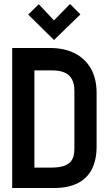

<svg xmlns="http://www.w3.org/2000/svg" viewBox="-20 -940 539 960"><path d="M382 -868 330 -920 250 -838 174 -919 121 -867 250 -740ZM230 -700H41V0H250Q321 0 368.5 -24Q416 -48 439.5 -94.5Q463 -141 463 -207V-475Q463 -547 434.5 -597Q406 -647 354 -673.5Q302 -700 230 -700ZM235 -102H152V-588H240Q279 -588 303.5 -577Q328 -566 340 -543.5Q352 -521 352 -485V-197Q352 -182 349 -165.5Q346 -149 335.5 -134.5Q325 -120 301 -111Q277 -102 235 -102Z"/></svg>

Font: Advent Pro
Style: Regular
Weight: 400
Designer: VivaRado, Andreas Kalpakidis
Foundry: VivaRado, Andreas Kalpakidis
Version: Version 3.000